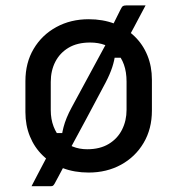

<svg xmlns="http://www.w3.org/2000/svg" viewBox="-20 -612 640 693"><path d="M505.4 -592.4Q494.7 -572.5 484.3 -552.8Q474 -533.1 463.9 -514.2Q453.9 -495.3 443.6 -476.7L448.2 -403.6H383L395.3 -414.9Q393.3 -394.4 385.2 -369.6Q377.1 -344.8 361.6 -314.8Q327.3 -250.4 292.4 -184.8Q257.4 -119.3 222.3 -54.9Q222.3 -50.8 222.8 -45.8Q223.3 -40.7 223.3 -36.2Q215.7 -20.9 207.3 -5.6Q198.9 9.6 191.5 24.1Q184 38.6 177 51Q173.4 57.1 170.7 58.6Q167.9 60.1 162.4 60.1Q157.9 60.1 148 60.1Q138.1 60.1 127 60.1Q115.9 60.1 106.9 60.1Q97.8 60.1 93.8 60.1Q102.2 43.7 112.5 24.1Q122.8 4.4 132.9 -14.8Q142.9 -34 150.5 -48.2L168.4 -131.7H210.4L202.9 -121.7Q205.2 -137.3 209.3 -153Q213.3 -168.7 220.7 -186.8Q228.1 -204.9 238.9 -224.7Q274.4 -290.2 309.2 -354.6Q344 -419 378.2 -482Q378.2 -486.4 377.5 -491Q376.8 -495.6 376.2 -500Q386.3 -519.9 395.8 -538.9Q405.4 -558 414.1 -575.7Q419.5 -587 423.2 -589.7Q426.9 -592.4 434.9 -592.4Q441.7 -592.4 451 -592.4Q460.3 -592.4 470.6 -592.4Q480.9 -592.4 490 -592.4Q499.2 -592.4 505.4 -592.4ZM300 -542.6Q351.5 -542.6 393.3 -526.5Q435.1 -510.4 465.4 -481.1Q495.8 -451.9 512 -412Q528.3 -372.2 528.3 -324.3V-212.8Q528.3 -146.7 498.4 -96.3Q468.6 -45.8 416.9 -17.5Q365.2 10.8 300 10.8Q248.5 10.8 206.5 -5.3Q164.5 -21.4 134.4 -50.7Q104.2 -79.9 88 -119.8Q71.7 -159.6 71.7 -207.5V-319Q71.7 -385.7 101.6 -435.8Q131.4 -486 183.3 -514.3Q235.2 -542.6 300 -542.6ZM305.3 -458.5Q259.1 -458.5 227.6 -439.8Q196.2 -421.1 179.7 -389.1Q163.2 -357.1 163.2 -316.1V-214.5Q163.2 -182.1 173.4 -155.4Q183.7 -128.7 201.9 -110Q218.6 -92.7 242.4 -83Q266.3 -73.3 294.7 -73.3Q340.9 -73.3 372.7 -92.6Q404.4 -111.9 420.6 -144.2Q436.8 -176.4 436.8 -215.7V-317.3Q436.8 -352.1 427.3 -378.8Q417.8 -405.6 399.5 -423.8Q382.8 -440.5 359 -449.5Q335.1 -458.5 305.3 -458.5Z"/></svg>

Font: Recursive Sans Linear Light
Style: Regular
Weight: 300
Version: Version 1.085